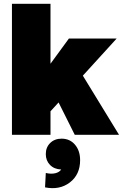

<svg xmlns="http://www.w3.org/2000/svg" viewBox="-20 -700 638 997"><path d="M368.2 0 284.2 -168 242.2 -122.1V0H42V-680.2H242.2V-369.1L337.9 -500H585.9L410.2 -307.1L598.1 0ZM217.8 198.2Q245.1 204.6 266.4 199.7Q287.6 194.8 297.9 180.2Q261.2 178.7 239.5 156.2Q217.8 133.8 217.8 100.1Q217.8 64.9 240.7 42.5Q263.7 20 299.8 20Q342.8 20 369.4 51.3Q396 82.5 396 131.8Q396 206.5 342.8 247.3Q289.6 288.1 213.9 272.9Z"/></svg>

Font: Apfel Grotezk Satt
Style: Regular
Weight: 900
Designer: Luigi Gorlero
Foundry: © 2023, Luigi Gorlero & Collletttivo
Version: Version 2.000;Glyphs 3.2 (3217)